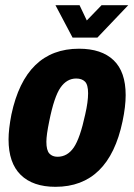

<svg xmlns="http://www.w3.org/2000/svg" viewBox="-20 -710 518 741"><path d="M13 -172Q13 -211 24 -268Q78 -522 285 -522Q372 -522 418.5 -477.5Q465 -433 465 -343Q465 -299 453 -242Q400 11 194 11Q107 11 60 -35Q13 -81 13 -172ZM309 -269Q320 -317 320 -350Q320 -383 308 -395Q296 -407 274 -407Q238 -407 213.5 -372Q189 -337 170 -242Q159 -189 159 -163Q159 -130 170.5 -117.5Q182 -105 202 -105Q240 -105 264.5 -140.5Q289 -176 309 -269ZM194 -690H287L315 -631L372 -690H475L356 -565H260Z"/></svg>

Font: Decalotype ExtraBold Italic
Style: Regular
Weight: 800
Italic angle: -12°
Designer: Alfredo Marco Pradil
Foundry: Alfredo Marco Pradil
Version: Version 1.0